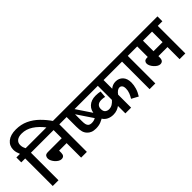

<svg xmlns="http://www.w3.org/2000/svg" viewBox="51 -1749 2602 2602"><g transform="rotate(-45 1352.0 -448.0)"><path d="M75 -528H0V-622H69Q59 -645 51.5 -670.5Q44 -696 44 -724Q44 -802 101.5 -849Q159 -896 263 -896Q360 -896 440 -859Q520 -822 585.5 -758Q651 -694 705 -615H581Q515 -703 439.5 -752Q364 -801 280 -801Q219 -801 187 -775Q155 -749 155 -705Q155 -679 161.5 -658.5Q168 -638 177 -622H274V-528H185V0H75Z M260 -622H817V-528H729V0H619V-278H475V-238Q475 -172 418 -172Q397 -172 374.5 -185Q352 -198 333 -219Q314 -240 302 -264.5Q290 -289 290 -312Q290 -337 303.5 -354.5Q317 -372 356 -372H619V-528H260Z M1177 -295 1217 -195Q1179 -169 1137.5 -152Q1096 -135 1041 -135Q996 -135 964.5 -148.5Q933 -162 914 -184Q890 -209 879.5 -244.5Q869 -280 869 -344V-528H804V-622H1173V-528H1021ZM1055 -229Q1076 -229 1094 -234Q1112 -239 1128 -248L976 -474V-351Q976 -303 981.5 -282Q987 -261 999 -248Q1017 -229 1055 -229Z M1870 -528H1577V-362Q1620 -400 1678 -400Q1741 -400 1781 -357.5Q1821 -315 1821 -238Q1821 -190 1805.5 -137.5Q1790 -85 1757 -33L1661 -85Q1682 -118 1696.5 -155.5Q1711 -193 1711 -232Q1711 -270 1696.5 -288Q1682 -306 1658 -306Q1637 -306 1616 -290.5Q1595 -275 1577 -249V0H1467V-142Q1441 -124 1410.5 -112.5Q1380 -101 1340 -101Q1291 -101 1251 -120.5Q1211 -140 1187 -179.5Q1163 -219 1163 -278Q1163 -360 1214.5 -408Q1266 -456 1351 -456Q1375 -456 1399.5 -453.5Q1424 -451 1439 -447L1431 -352Q1401 -360 1366 -360Q1321 -360 1297 -338.5Q1273 -317 1273 -278Q1273 -232 1296.5 -213.5Q1320 -195 1350 -195Q1387 -195 1415.5 -213Q1444 -231 1467 -258V-528H1126V-622H1870Z M2041 -528V0H1931V-528H1856V-622H2130V-528Z M2616 -528V0H2506V-232H2332V-206Q2332 -168 2316.5 -151.5Q2301 -135 2274 -135Q2253 -135 2231 -148.5Q2209 -162 2190 -183Q2171 -204 2159 -228Q2147 -252 2147 -273Q2147 -295 2160.5 -310.5Q2174 -326 2210 -326H2222V-528H2116V-622H2704V-528ZM2506 -528H2332V-326H2506Z"/></g></svg>

Font: Noto Sans SemiCondensed SemiBold
Style: Regular
Weight: 600
Width: 4
Designer: Monotype Design Team
Foundry: Monotype Imaging Inc.
Version: Version 2.013; ttfautohint (v1.8.4.7-5d5b)